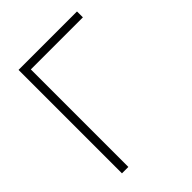

<svg xmlns="http://www.w3.org/2000/svg" viewBox="-206 -841 955 955"><g transform="rotate(-45 271.0 -364.0)"><path d="M501.5 -727.5V-686H135.3V0H90.3V-727.5Z"/></g></svg>

Font: Inter 24pt ExtraLight
Style: Regular
Weight: 250
Designer: Rasmus Andersson
Foundry: rsms
Version: Version 4.001;git-66647c0bb